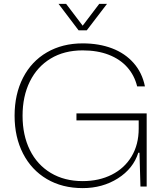

<svg xmlns="http://www.w3.org/2000/svg" viewBox="-20 -959 846 987"><path d="M55 -364Q55 -475 98.5 -559.5Q142 -644 221.5 -690Q301 -736 405 -736Q489 -736 556 -710.5Q623 -685 667 -635Q711 -585 725 -515H685Q671 -572 634 -613.5Q597 -655 539 -677.5Q481 -700 405 -700Q310 -700 240.5 -658Q171 -616 133.5 -540Q96 -464 96 -364Q96 -264 133.5 -188Q171 -112 241 -70Q311 -28 405 -28Q489 -28 554.5 -61Q620 -94 656.5 -155Q693 -216 693 -298V-359L712 -340H373V-376H734V0H702L697 -174H691Q665 -92 586 -42Q507 8 405 8Q300 8 221 -38.5Q142 -85 98.5 -169.5Q55 -254 55 -364ZM281 -939H320L405 -827L490 -939H530L426 -803H384Z"/></svg>

Font: Mona Sans VF XLt
Style: Regular
Weight: 200
Designer: Deni Anggara
Foundry: GitHub
Version: Version 2.000;Glyphs 3.2.3 (3260)